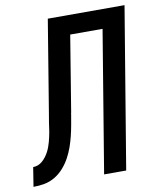

<svg xmlns="http://www.w3.org/2000/svg" viewBox="-124 -800 712 865"><g transform="rotate(-10 232.0 -367.5)"><path d="M-41 0 -27 -88Q-15 -88 -4 -92.5Q7 -97 16 -105Q25 -113 32.5 -123Q40 -133 45.5 -143.5Q51 -154 55 -165Q59 -176 62 -187Q65 -198 67.5 -209.5Q70 -221 72 -232Q75 -253 78 -273.5Q81 -294 85 -315L154 -735H505L383 0H282L389 -647H241L184 -299Q183 -298 183 -297Q183 -296 183 -294Q179 -270 174.5 -245Q170 -220 164 -195.5Q158 -171 149.5 -147Q141 -123 128.5 -100Q116 -77 98 -56.5Q80 -36 57 -22.5Q34 -9 9 -4.5Q-16 0 -41 0Z"/></g></svg>

Font: Iosevka SS04 Semibold Oblique
Style: Regular
Weight: 600
Italic angle: -9°
Monospace: yes
Designer: Belleve Invis
Foundry: Belleve Invis
Version: Version 19.0.0; ttfautohint (v1.8.4)